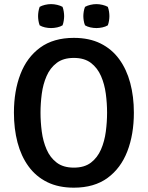

<svg xmlns="http://www.w3.org/2000/svg" viewBox="-20 -876 700 910"><path d="M172 -342Q172 -298 178 -252.2Q184 -206.5 200.8 -167.8Q217.5 -129 248.8 -105.2Q280 -81.5 330 -81.5Q380 -81.5 411 -105.2Q442 -129 458.8 -167.8Q475.5 -206.5 481.5 -252.2Q487.5 -298 487.5 -342Q487.5 -386 481.5 -431.5Q475.5 -477 458.8 -515.5Q442 -554 411 -577.8Q380 -601.5 330 -601.5Q280 -601.5 248.8 -577.8Q217.5 -554 200.8 -515.5Q184 -477 178 -431.5Q172 -386 172 -342ZM46 -342Q46 -444.5 76.8 -524.5Q107.5 -604.5 170.5 -650.5Q233.5 -696.5 330 -696.5Q403 -696.5 456.5 -670Q510 -643.5 545 -595.5Q580 -547.5 597.2 -483Q614.5 -418.5 614.5 -342Q614.5 -239 583.5 -158.8Q552.5 -78.5 489.5 -32.5Q426.5 13.5 330 13.5Q257 13.5 203.5 -13Q150 -39.5 115 -87.8Q80 -136 63 -200.8Q46 -265.5 46 -342ZM437 -743Q423 -743 408.2 -746.2Q393.5 -749.5 383 -756Q378.5 -766.5 376.8 -778.5Q375 -790.5 375 -799.5Q375 -809 376.8 -820.8Q378.5 -832.5 383 -843.5Q393.5 -849.5 408.2 -853Q423 -856.5 437 -856.5Q450.5 -856.5 465.5 -853Q480.5 -849.5 491 -843.5Q495 -832.5 496.8 -820.8Q498.5 -809 498.5 -799.5Q498.5 -790.5 496.8 -778.5Q495 -766.5 491 -756Q480.5 -749.5 465.5 -746.2Q450.5 -743 437 -743ZM222 -743Q208 -743 193.2 -746.2Q178.5 -749.5 168 -756Q164 -766.5 162.2 -778.5Q160.5 -790.5 160.5 -799.5Q160.5 -809 162.2 -820.8Q164 -832.5 168 -843.5Q178.5 -849.5 193.2 -853Q208 -856.5 222 -856.5Q236 -856.5 251 -853Q266 -849.5 276.5 -843.5Q280.5 -832.5 282.2 -820.8Q284 -809 284 -799.5Q284 -790.5 282.2 -778.5Q280.5 -766.5 276.5 -756Q266 -749.5 251 -746.2Q236 -743 222 -743Z"/></svg>

Font: Signika Medium
Style: Regular
Weight: 500
Designer: Anna Giedry
Foundry: Anna Giedry
Version: Version 2.000